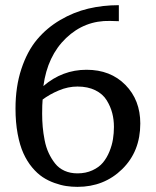

<svg xmlns="http://www.w3.org/2000/svg" viewBox="-20 -707 603 743"><path d="M420.9 -215.8Q420.9 -244.1 414.3 -269.5Q407.7 -294.9 392.8 -319.1Q377.9 -343.3 348.9 -357.7Q319.8 -372.1 279.8 -372.1Q243.2 -372.1 207.3 -356.9Q171.4 -341.8 145 -321.8Q143.1 -302.7 143.1 -267.1Q143.1 -240.2 145.3 -215.8Q147.5 -191.4 152.8 -164.1Q158.2 -136.7 168.5 -114.7Q178.7 -92.8 193.1 -74.5Q207.5 -56.2 229.7 -46.1Q252 -36.1 279.8 -36.1Q312 -36.1 337.6 -47.9Q363.3 -59.6 378.4 -77.9Q393.6 -96.2 403.6 -120.8Q413.6 -145.5 417.2 -168.7Q420.9 -191.9 420.9 -215.8ZM279.8 16.1Q257.3 16.1 236.3 12.9Q215.3 9.8 190.7 1Q166 -7.8 145 -21.7Q124 -35.6 104.2 -59.3Q84.5 -83 70.6 -113.8Q56.6 -144.5 48.3 -189Q40 -233.4 40 -287.1Q40 -371.6 62.7 -440.2Q85.4 -508.8 123.3 -554Q161.1 -599.1 213.1 -629.6Q265.1 -660.2 321.5 -673.6Q377.9 -687 439.9 -687V-625L405.8 -626Q307.6 -628.4 235.6 -559.6Q163.6 -490.7 147.9 -374Q221.2 -437 314.9 -437Q407.7 -437 465.3 -378.4Q522.9 -319.8 522.9 -229Q522.9 -121.1 452.9 -52.5Q382.8 16.1 279.8 16.1Z"/></svg>

Font: TAML ThiruValluvar
Style: Regular
Weight: 400
Version: Version 0.271; dev 7ad24fM